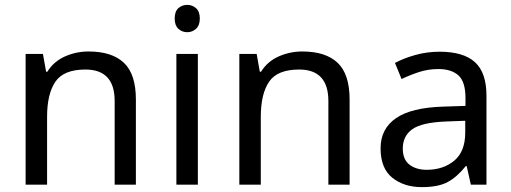

<svg xmlns="http://www.w3.org/2000/svg" viewBox="-20 -757 2095 787"><path d="M343 -546Q439 -546 488 -499.5Q537 -453 537 -349V0H450V-343Q450 -472 330 -472Q241 -472 207 -422Q173 -372 173 -278V0H85V-536H156L169 -463H174Q200 -505 246 -525.5Q292 -546 343 -546Z M748 -737Q768 -737 783.5 -723.5Q799 -710 799 -681Q799 -653 783.5 -639Q768 -625 748 -625Q726 -625 711 -639Q696 -653 696 -681Q696 -710 711 -723.5Q726 -737 748 -737ZM791 -536V0H703V-536Z M1219 -546Q1315 -546 1364 -499.5Q1413 -453 1413 -349V0H1326V-343Q1326 -472 1206 -472Q1117 -472 1083 -422Q1049 -372 1049 -278V0H961V-536H1032L1045 -463H1050Q1076 -505 1122 -525.5Q1168 -546 1219 -546Z M1782 -545Q1880 -545 1927 -502Q1974 -459 1974 -365V0H1910L1893 -76H1889Q1854 -32 1815.5 -11Q1777 10 1709 10Q1636 10 1588 -28.5Q1540 -67 1540 -149Q1540 -229 1603 -272.5Q1666 -316 1797 -320L1888 -323V-355Q1888 -422 1859 -448Q1830 -474 1777 -474Q1735 -474 1697 -461.5Q1659 -449 1626 -433L1599 -499Q1634 -518 1682 -531.5Q1730 -545 1782 -545ZM1808 -259Q1708 -255 1669.5 -227Q1631 -199 1631 -148Q1631 -103 1658.5 -82Q1686 -61 1729 -61Q1797 -61 1842 -98.5Q1887 -136 1887 -214V-262Z"/></svg>

Font: Noto Sans Old Hungarian
Style: Regular
Weight: 400
Designer: Monotype Design Team
Foundry: Monotype Imaging Inc.
Version: Version 2.005; ttfautohint (v1.8.4.7-5d5b)